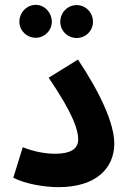

<svg xmlns="http://www.w3.org/2000/svg" viewBox="-20 -767 530 793"><path d="M128 -611C164 -611 194 -641 194 -677C194 -715 164 -747 128 -747C90 -747 60 -715 60 -677C60 -641 90 -611 128 -611ZM297 -610C334 -610 364 -640 364 -677C364 -715 334 -746 297 -746C259 -746 229 -715 229 -677C229 -640 259 -610 297 -610ZM35 -33C84 -7 166 6 221 6C379 6 452 -74 452 -174C452 -256 395 -382 302 -521L181 -446C283 -296 303 -230 303 -191C303 -150 268 -132 208 -132C166 -132 119 -141 74 -159Z"/></svg>

Font: Noto Sans Arabic UI SmCn
Style: Bold
Weight: 700
Width: 4
Designer: Monotype Design Team, Nadine Chahine and Nizar Qandah
Foundry: Monotype Imaging Inc.
Version: Version 2.010